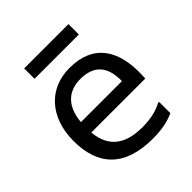

<svg xmlns="http://www.w3.org/2000/svg" viewBox="-198 -853 993 993"><g transform="rotate(-45 298.5 -356.0)"><path d="M461 -720H137V-644H461ZM304 -556C152 -556 52 -444 52 -274C52 -92 148 8 352 8C424 8 476 -6 508 -22V-104H500C472 -88 424 -72 356 -72C243 -72 160 -113 148 -240H543L544 -268C550 -440 480 -556 304 -556ZM448 -316H148C159 -436 227 -476 304 -476C400 -476 448 -424 448 -324Z"/></g></svg>

Font: Kufam Arabic Latin Roman Normal
Style: Regular
Weight: 400
Designer: Wael Morcos & Artur Schmal
Version: Version 1.200;PS 001.200;hotconv 1.0.88;makeotf.lib2.5.64775